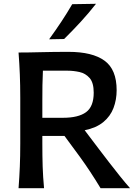

<svg xmlns="http://www.w3.org/2000/svg" viewBox="-20 -989 722 1009"><path d="M77.5 0Q82 -59 84.2 -113.5Q86.5 -168 86.5 -234.5V-475Q86.5 -542 84.2 -597.8Q82 -653.5 77.5 -713Q129 -713 196.5 -714.8Q264 -716.5 340 -716.5Q465.5 -716.5 529.2 -670.2Q593 -624 593 -515Q593 -465 576.5 -421.5Q560 -378 523 -347.5Q486 -317 425 -304.5L500 -205.5Q525 -172.5 553.8 -135.2Q582.5 -98 611 -62.5Q639.5 -27 663.5 0H508.5Q454.5 -89.5 400 -164.5L319 -274.5H202.5V-234.5Q202.5 -168 204.2 -113.5Q206 -59 211.5 0ZM335.5 -617.5H205.5Q203.5 -579.5 203 -540.5Q202.5 -501.5 202.5 -457V-370H310.5Q392 -370 432.2 -399.5Q472.5 -429 472.5 -502Q472.5 -554.5 451 -579Q429.5 -603.5 397.8 -610.5Q366 -617.5 335.5 -617.5ZM238 -782.5Q271.5 -828.5 302 -874.5Q332.5 -920.5 359.5 -967L484.5 -969Q447 -921 404.8 -875Q362.5 -829 317 -784Z"/></svg>

Font: Commissioner Flair Medium
Style: Regular
Weight: 500
Designer: Kostas Bartsokas
Foundry: Kostas Bartsokas
Version: Version 1.000; ttfautohint (v1.8.3)